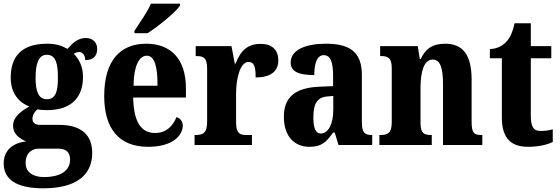

<svg xmlns="http://www.w3.org/2000/svg" viewBox="-27 -786 3034 1041"><path d="M208 235C388 235 473 162 473 43C473 -52 416 -109 294 -109H190C167 -109 149 -118 149 -142C149 -165 165 -186 178 -193C188 -190 216 -189 229 -189C364 -189 423 -262 423 -369C423 -427 401 -466 373 -494C381 -499 390 -504 403 -504C417 -504 435 -491 435 -460C484 -460 500 -488 500 -521C500 -553 478 -580 439 -580C394 -580 367 -552 339 -521C307 -539 275 -549 229 -549C92 -549 31 -482 31 -364C31 -282 75 -230 132 -209C80 -179 44 -149 44 -105C44 -57 81 -34 115 -19C41 -12 -7 31 -7 100C-7 188 64 235 208 235ZM227 -248C179 -248 166 -296 166 -364C166 -435 179 -489 227 -489C277 -489 287 -437 287 -365C287 -295 277 -248 227 -248ZM211 174C154 174 112 149 112 98C112 37 153 20 182 20H290C333 20 353 42 353 79C353 138 303 174 211 174Z M702 -619V-606H773C833 -644 927 -721 949 -756V-766H791C773 -721 728 -660 702 -619ZM776 10C910 10 964 -52 964 -106C964 -129 949 -145 930 -151C910 -102 874 -65 814 -65C738 -65 698 -124 695 -257H981V-308C981 -466 899 -549 766 -549C621 -549 538 -453 538 -265C538 -91 616 10 776 10ZM827 -321H697C698 -427 727 -484 769 -484C811 -484 828 -423 827 -321Z M1028 0H1339V-54H1309C1275 -54 1253 -62 1253 -121V-279C1253 -357 1274 -450 1320 -450C1353 -450 1359 -421 1359 -366C1434 -366 1482 -395 1482 -458C1482 -511 1453 -548 1386 -548C1317 -548 1278 -513 1250 -441H1246L1228 -536H1034V-482H1038C1076 -482 1096 -473 1096 -414V-126C1096 -63 1072 -54 1032 -54H1028Z M1650 10C1715 10 1740 -13 1779 -67H1788L1808 0H1991V-54H1988C1948 -54 1935 -70 1935 -125V-379C1935 -504 1870 -549 1740 -549C1635 -549 1549 -518 1549 -447C1549 -399 1590 -379 1677 -379C1677 -447 1694 -487 1728 -487C1766 -487 1779 -448 1779 -374V-319L1707 -316C1577 -311 1512 -262 1512 -153C1512 -42 1574 10 1650 10ZM1712 -62C1684 -62 1672 -93 1672 -149C1672 -221 1690 -258 1748 -263L1780 -266V-191C1780 -114 1753 -62 1712 -62Z M2030 0H2314V-54H2311C2272 -54 2253 -63 2253 -119V-308C2253 -388 2268 -463 2319 -463C2362 -463 2375 -413 2375 -327V0H2588V-54H2584C2545 -54 2530 -63 2530 -125V-356C2530 -491 2480 -549 2387 -549C2315 -549 2279 -519 2254 -466H2249L2238 -536H2034V-482H2038C2076 -482 2097 -473 2097 -417V-123C2097 -63 2074 -54 2034 -54H2030Z M2836 10C2904 10 2950 -6 2970 -16V-85C2951 -79 2928 -76 2904 -76C2863 -76 2851 -101 2851 -161V-470H2962V-536H2851V-660H2763C2754 -615 2739 -584 2723 -565C2706 -544 2675 -521 2629 -520V-470H2694V-148C2694 -31 2749 10 2836 10Z"/></svg>

Font: Noto Serif Condensed ExtraBold
Style: Regular
Weight: 800
Width: 3
Designer: Monotype Design Team
Foundry: Monotype Imaging Inc.
Version: Version 2.013